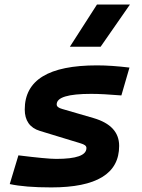

<svg xmlns="http://www.w3.org/2000/svg" viewBox="-20 -815 626 845"><path d="M205.6 9.8C405.3 9.8 504.4 -50.8 504.4 -172.9C504.4 -233.4 466.3 -273.4 391.6 -295.4L253.9 -335.4C238.3 -339.8 229.5 -345.7 229.5 -355.5C229.5 -386.7 279.8 -401.9 381.8 -401.9C416 -401.9 460 -399.4 514.2 -395L549.8 -517.6C497.6 -523.9 450.2 -527.3 406.7 -527.3C194.3 -527.3 88.9 -462.9 88.9 -333C88.9 -285.6 110.4 -252.4 155.8 -238.8L335 -184.1C351.1 -179.2 360.4 -173.8 360.4 -163.6C360.4 -131.3 316.4 -115.7 227.5 -115.7C199.2 -115.7 144 -121.1 61 -131.3L22.9 -4.9C67.9 4.9 128.4 9.8 205.6 9.8ZM287.6 -609.4H422.9L551.8 -794.9H406.7Z"/></svg>

Font: Cascadia Mono NF
Style: Bold Italic
Weight: 700
Italic angle: -10°
Monospace: yes
Designer: Aaron Bell
Foundry: Saja Typeworks
Version: Version 2404.023